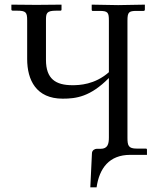

<svg xmlns="http://www.w3.org/2000/svg" viewBox="-20 -666 674 827"><path d="M529 -73V-577C529 -614 535 -619 569 -619H598C602 -619 604 -621 604 -625V-646L489 -644L375 -646V-624C375 -621 376 -619 379 -619H409C445 -619 449 -612 449 -577V-355C388 -301 321 -299 292 -299C220 -299 178 -326 178 -408V-578C178 -609 180 -620 222 -620H239C243 -620 245 -621 245 -625V-646L137 -645L29 -646V-625C29 -622 31 -620 36 -620H53C92 -620 97 -613 97 -578V-412C97 -321 136 -241 250 -241C308 -241 369 -249 449 -330V-74C449 -46 444 -25 413 -25H396C390 -25 376 -20 376 -5L369 141H396C408 59 450 1 541 1H613V-21C613 -24 612 -26 608 -26H569C533 -26 529 -39 529 -73Z"/></svg>

Font: Libertinus Math
Style: Regular
Weight: 400
Designer: Philipp H. Poll
Foundry: Khaled Hosny
Version: Version 6.2